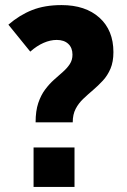

<svg xmlns="http://www.w3.org/2000/svg" viewBox="-20 -735 499 755"><path d="M120 -254Q120 -299 130.5 -330Q141 -361 157.5 -383Q174 -405 192.5 -421.5Q211 -438 227.5 -452.5Q244 -467 254.5 -483Q265 -499 265 -520Q265 -547 248.5 -562.5Q232 -578 203 -578Q178 -578 151.5 -566.5Q125 -555 99 -532L13 -638Q57 -676 106.5 -695.5Q156 -715 222 -715Q316 -715 371 -665.5Q426 -616 426 -530Q426 -492 414.5 -465Q403 -438 384.5 -418Q366 -398 346 -381Q326 -364 307.5 -346.5Q289 -329 277.5 -307Q266 -285 266 -254ZM112 0V-155H273V0Z"/></svg>

Font: SUSE Thin ExtraBold
Style: Regular
Weight: 800
Version: Version 1.000